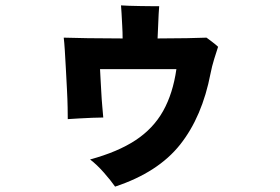

<svg xmlns="http://www.w3.org/2000/svg" viewBox="-20 -606 1040 714"><path d="M408 88Q392 65 366 35.5Q340 6 315 -13Q418 -41 484 -84.5Q550 -128 586.5 -193Q623 -258 636 -349H352Q352 -344 353.5 -320.5Q355 -297 356.5 -266.5Q358 -236 360.5 -209Q363 -182 364 -169Q349 -169 323.5 -168Q298 -167 272.5 -165.5Q247 -164 232 -163Q232 -176 231.5 -206Q231 -236 229 -273.5Q227 -311 225 -349.5Q223 -388 221 -419Q219 -450 217 -466Q247 -465 306.5 -464Q366 -463 436 -463Q436 -485 434.5 -510.5Q433 -536 432 -557Q431 -578 430 -586Q440 -585 460 -584.5Q480 -584 503 -583.5Q526 -583 545 -583Q564 -583 572 -583Q571 -575 570 -554Q569 -533 568 -508.5Q567 -484 566 -463Q626 -463 674.5 -464Q723 -465 748 -466Q755 -461 770 -449.5Q785 -438 791 -432Q785 -414 776.5 -386.5Q768 -359 763 -333Q732 -172 650 -68.5Q568 35 408 88Z"/></svg>

Font: Zen Kaku Gothic Antique Black
Style: Regular
Weight: 900
Designer: Yoshimichi Ohira
Foundry: Positype
Version: Version 1.001